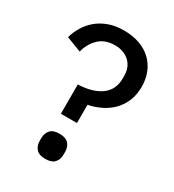

<svg xmlns="http://www.w3.org/2000/svg" viewBox="-176 -809 832 920"><g transform="rotate(30 240.5 -349.0)"><path d="M175 -213V-375Q256 -378 301.5 -411.5Q347 -445 347 -507V-521Q347 -570 316.5 -598.5Q286 -627 236 -627Q182 -627 149 -595.5Q116 -564 104 -516L21 -548Q30 -580 47.5 -609Q65 -638 91.5 -660.5Q118 -683 154.5 -696.5Q191 -710 239 -710Q286 -710 324.5 -696.5Q363 -683 390 -657.5Q417 -632 431.5 -596.5Q446 -561 446 -518Q446 -471 430 -435.5Q414 -400 388.5 -375.5Q363 -351 330 -335.5Q297 -320 264 -314V-213ZM218 12Q183 12 167.5 -5.5Q152 -23 152 -50V-65Q152 -92 167.5 -109.5Q183 -127 218 -127Q253 -127 268.5 -109.5Q284 -92 284 -65V-50Q284 -23 268.5 -5.5Q253 12 218 12Z"/></g></svg>

Font: IBM Plex Sans Thai Text
Style: Regular
Weight: 450
Designer: Mike Abbink, Paul van der Laan, Pieter van Rosmalen, Ben Mitchell, Mark Frömberg
Foundry: Bold Monday
Version: Version 1.1